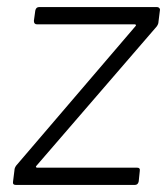

<svg xmlns="http://www.w3.org/2000/svg" viewBox="-20 -524 473 544"><path d="M17 -10 21 -42Q21 -48 26 -55L364 -450Q366 -452 365 -453.5Q364 -455 362 -455H85Q76 -455 76 -465L80 -494Q82 -504 91 -504H425Q429 -504 431.5 -501Q434 -498 433 -494L429 -462Q429 -456 424 -449L83 -54Q81 -52 82 -50.5Q83 -49 85 -49H368Q378 -49 376 -39L373 -10Q371 0 362 0H25Q15 0 17 -10Z"/></svg>

Font: Barlow Light
Style: Italic
Weight: 300
Italic angle: -7°
Designer: Jeremy Tribby
Foundry: Tribby Type
Version: Version 1.408